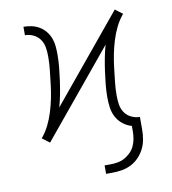

<svg xmlns="http://www.w3.org/2000/svg" viewBox="-80 -595 760 849"><g transform="rotate(-10 300.0 -170.5)"><path d="M328 184V146H354Q371 146 387.5 143Q404 140 418.5 132Q433 124 445 112Q457 100 464 85Q471 70 474 53.5Q477 37 477 20V-5Q455 -11 437 -25.5Q419 -40 408.5 -60Q398 -80 395 -103Q392 -126 392 -148Q392 -177 395 -206.5Q398 -236 402 -264.5Q406 -293 411.5 -322Q417 -351 425 -379L108 5L103 1L91 -8L75 -20Q95 -44 108.5 -71.5Q122 -99 131 -128.5Q140 -158 146 -188Q152 -218 155.5 -248.5Q159 -279 162.5 -309.5Q166 -340 166 -371Q166 -391 163 -411Q160 -431 149 -447.5Q138 -464 119.5 -473Q101 -482 81 -482V-520Q99 -520 117.5 -516Q136 -512 152 -502.5Q168 -493 180 -478Q192 -463 198.5 -445.5Q205 -428 206.5 -409Q208 -390 208 -372Q208 -343 205 -313.5Q202 -284 198 -255.5Q194 -227 188.5 -198Q183 -169 175 -141L492 -525L497 -521L509 -512L525 -500Q505 -476 491.5 -448.5Q478 -421 469 -391.5Q460 -362 454 -332Q448 -302 444.5 -271.5Q441 -241 437.5 -210.5Q434 -180 434 -149Q434 -129 437 -109Q440 -89 451 -72.5Q462 -56 480.5 -47Q499 -38 519 -38V20Q519 42 515 64Q511 86 501 105.5Q491 125 475.5 141Q460 157 440 167Q420 177 398 180.5Q376 184 354 184Z"/></g></svg>

Font: Iosevka Etoile Extralight
Style: Regular
Weight: 200
Designer: Belleve Invis
Foundry: Belleve Invis
Version: Version 22.1.2; ttfautohint (v1.8.4)